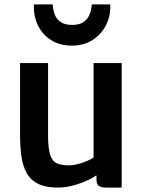

<svg xmlns="http://www.w3.org/2000/svg" viewBox="-20 -843 656 871"><path d="M243.5 8Q187.5 8 153.2 -9Q119 -26 101.2 -58Q83.5 -90 77.2 -133.8Q71 -177.5 71 -230.5V-557H198V-230.5Q198 -169 208 -139.8Q218 -110.5 238.8 -101.8Q259.5 -93 292.5 -93Q312 -93 334 -98.8Q356 -104.5 375 -112.8Q394 -121 404.5 -128.5V-557H532V8H464.5Q442.5 8 430 1.5Q417.5 -5 417.5 -30.5V-69L420 -49.5Q398 -34 368 -21Q338 -8 305.5 0Q273 8 243.5 8ZM306.5 -636Q250 -636 210 -662.2Q170 -688.5 150.5 -731.2Q131 -774 134 -823H219Q219.5 -817 221.5 -802Q223.5 -787 231.2 -770.5Q239 -754 257 -742Q275 -730 307.5 -730Q339.5 -730 357.2 -742Q375 -754 383.2 -770.5Q391.5 -787 393.8 -802Q396 -817 396.5 -823H480Q483 -774 462 -731.2Q441 -688.5 401 -662.2Q361 -636 306.5 -636Z"/></svg>

Font: Merriweather Sans Medium
Style: Regular
Weight: 500
Designer: Eben Sorkin
Foundry: Eben Sorkin
Version: Version 2.001